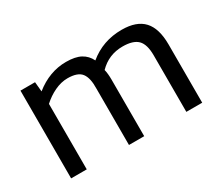

<svg xmlns="http://www.w3.org/2000/svg" viewBox="-92 -691 1031 898"><g transform="rotate(-30 424.0 -242.0)"><path d="M157 0V-353.5Q186 -380.3 221.5 -397.2Q257.1 -414 291.6 -414Q346.5 -414 366.6 -387.5Q386.7 -361 385 -303.9V0H467.3V-305.8Q467.3 -337.4 461.7 -360.6Q513.7 -414 588.8 -414Q645.5 -414 670.2 -389.3Q694.8 -364.5 694.8 -305.6V0H780.5V-314.7Q780.5 -400.8 742.4 -442.3Q704.2 -483.8 624.2 -483.8Q522.2 -483.8 446.6 -421.1Q431.5 -452.3 402.5 -468Q373.4 -483.8 323.7 -483.8Q233.9 -483.8 156.2 -421.5L151.3 -473.9H72.6V0Z"/></g></svg>

Font: Arad-VF Thin Dots1
Style: Regular
Weight: 100
Designer: Mohammad Darvishi
Version: Version 1.000;August 30, 2024;FontCreator 15.0.0.2992 64-bit